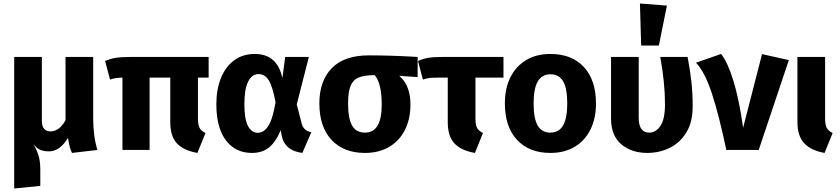

<svg xmlns="http://www.w3.org/2000/svg" viewBox="-20 -856 4797 1096"><path d="M391 17Q382 -2 377.5 -20Q373 -38 368 -69Q347 -33 319.5 -12.5Q292 8 260 8Q230 8 209 -1Q188 -10 171 -34Q191 3 200.5 34Q210 65 210 113V205L61 220V-531H219V-167Q219 -106 269 -106Q292 -106 314 -121.5Q336 -137 354 -170V-531H512V-182Q512 -78 536 0Z M1110 -413V-179Q1110 -143 1119.5 -125.5Q1129 -108 1153 -97L1107 17Q1028 3 990 -37.5Q952 -78 952 -158V-413H834V0H679V-413Q655 -412 641 -410Q627 -408 608 -402L580 -508Q610 -521 641.5 -526Q673 -531 728 -531H1171V-413Z M1592 -410 1608 -531H1743L1674 -260L1701 -155Q1707 -130 1720.5 -118Q1734 -106 1757 -101L1706 17Q1607 4 1589 -77L1582 -113Q1556 -48 1517 -15.5Q1478 17 1418 17Q1324 17 1269.5 -55Q1215 -127 1215 -261Q1215 -345 1241 -410Q1267 -475 1316.5 -511.5Q1366 -548 1434 -548Q1563 -548 1592 -410ZM1375 -261Q1375 -176 1395.5 -137Q1416 -98 1451 -98Q1486 -98 1511 -136Q1536 -174 1553 -272Q1536 -363 1514 -398Q1492 -433 1455 -433Q1418 -433 1396.5 -390Q1375 -347 1375 -261Z M2364 -416 2259 -423Q2323 -369 2323 -259Q2323 -177 2291.5 -114.5Q2260 -52 2201.5 -17.5Q2143 17 2063 17Q1942 17 1872.5 -57.5Q1803 -132 1803 -266Q1803 -394 1874 -467Q1945 -540 2086 -540Q2209 -540 2364 -531ZM2159 -259Q2159 -380 2119 -427H2118Q2059 -427 2027 -413.5Q1995 -400 1981 -365.5Q1967 -331 1967 -265Q1967 -178 1990.5 -138.5Q2014 -99 2063 -99Q2111 -99 2135 -138.5Q2159 -178 2159 -259Z M2694 -413V-179Q2694 -143 2703.5 -125.5Q2713 -108 2737 -97L2691 17Q2612 3 2574 -37.5Q2536 -78 2536 -158V-413H2488Q2451 -413 2434 -411Q2417 -409 2394 -402L2366 -508Q2395 -521 2425.5 -526Q2456 -531 2507 -531H2854V-413Z M3382 -265Q3382 -180 3350.5 -116.5Q3319 -53 3260.5 -18Q3202 17 3122 17Q3001 17 2931.5 -57.5Q2862 -132 2862 -266Q2862 -351 2893.5 -414.5Q2925 -478 2983.5 -513Q3042 -548 3122 -548Q3244 -548 3313 -473.5Q3382 -399 3382 -265ZM3026 -266Q3026 -179 3049.5 -139Q3073 -99 3122 -99Q3170 -99 3194 -139.5Q3218 -180 3218 -265Q3218 -352 3194.5 -392Q3171 -432 3122 -432Q3074 -432 3050 -391.5Q3026 -351 3026 -266Z M3934 -248Q3934 -158 3897 -98.5Q3860 -39 3801 -11Q3742 17 3675 17Q3585 17 3526.5 -32.5Q3468 -82 3468 -180V-531H3626V-183Q3626 -99 3686 -99Q3724 -99 3750 -137.5Q3776 -176 3776 -261Q3776 -383 3749 -531H3905Q3919 -458 3926.5 -391Q3934 -324 3934 -248ZM3787 -824 3741 -596H3640L3633 -836Z M4222 -127 4330 -547 4483 -513 4311 0H4126Q4084 -200 4043.5 -323Q4003 -446 3953 -498L4096 -548Q4133 -503 4166 -396.5Q4199 -290 4222 -127Z M4690 -179Q4690 -143 4699.5 -125.5Q4709 -108 4733 -97L4687 17Q4609 3 4570.5 -38.5Q4532 -80 4532 -159V-531H4690Z"/></svg>

Font: FiraGOUPP
Style: Bold
Weight: 700
Designer: bBox Type
Foundry: bBox Type GmbH
Version: Version 1.001